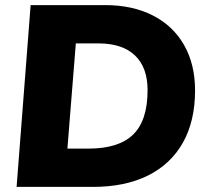

<svg xmlns="http://www.w3.org/2000/svg" viewBox="-20 -732 820 752"><path d="M100 -712H392Q499 -712 578.5 -671.5Q658 -631 701 -555.5Q744 -480 744 -378Q744 -258 696.5 -173.5Q649 -89 559.5 -44.5Q470 0 344 0H45ZM327 -150Q445 -150 501.5 -205Q558 -260 558 -379Q558 -468 508.5 -515Q459 -562 366 -562H277L244 -150Z"/></svg>

Font: Muli Black
Style: Italic
Weight: 900
Italic angle: -4.541°
Designer: Vernon Adams
Foundry: Vernon Adams
Version: Version 2.001